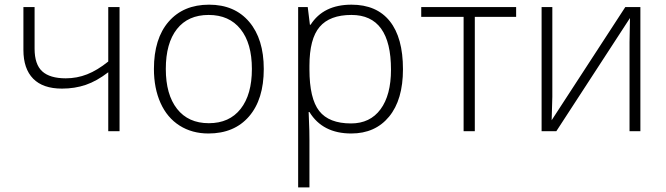

<svg xmlns="http://www.w3.org/2000/svg" viewBox="-20 -561 2847 821"><path d="M127.9 -530.8V-353Q127.9 -285.6 160.6 -255.9Q193.4 -226.1 261.2 -226.1Q309.1 -226.1 352.5 -243.2Q396 -260.3 442.9 -297.9V-530.8H491.2V0H442.9V-252Q394 -214.4 346.9 -198.2Q299.8 -182.1 245.1 -182.1Q163.6 -182.1 121.8 -224.6Q80.1 -267.1 80.1 -347.2V-530.8Z M1107.9 -266.1Q1107.9 -136.2 1044.9 -63.2Q981.9 9.8 871.1 9.8Q801.3 9.8 748 -23.9Q694.8 -57.6 666.5 -120.6Q638.2 -183.6 638.2 -266.1Q638.2 -396 701.2 -468.5Q764.2 -541 874 -541Q983.4 -541 1045.7 -467.5Q1107.9 -394 1107.9 -266.1ZM689 -266.1Q689 -156.7 737.1 -95.5Q785.2 -34.2 873 -34.2Q960.9 -34.2 1009 -95.5Q1057.1 -156.7 1057.1 -266.1Q1057.1 -376 1008.5 -436.5Q960 -497.1 872.1 -497.1Q784.2 -497.1 736.6 -436.8Q689 -376.5 689 -266.1Z M1481.9 9.8Q1359.4 9.8 1303.2 -82H1299.8L1301.3 -41Q1303.2 -4.9 1303.2 38.1V240.2H1254.9V-530.8H1295.9L1305.2 -455.1H1308.1Q1362.8 -541 1482.9 -541Q1590.3 -541 1646.7 -470.5Q1703.1 -399.9 1703.1 -265.1Q1703.1 -134.3 1643.8 -62.3Q1584.5 9.8 1481.9 9.8ZM1481 -33.2Q1562.5 -33.2 1607.2 -93.8Q1651.9 -154.3 1651.9 -263.2Q1651.9 -497.1 1482.9 -497.1Q1390.1 -497.1 1346.7 -446Q1303.2 -395 1303.2 -279.8V-264.2Q1303.2 -139.6 1345 -86.4Q1386.7 -33.2 1481 -33.2Z M2187 -488.8H2010.3V0H1962.4V-488.8H1781.2V-530.8H2187Z M2341.8 -530.8V-147L2338.9 -46.9L2653.8 -530.8H2718.3V0H2671.9V-381.3L2673.8 -483.9L2358.9 0H2295.9V-530.8Z"/></svg>

Font: Zoram GWebM Light
Style: Regular
Weight: 300
Foundry: Ascender Corporation
Version: Version 1.000